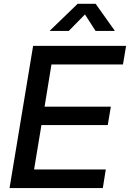

<svg xmlns="http://www.w3.org/2000/svg" viewBox="-20 -962 665 982"><path d="M28.8 0 149.4 -727.5H625L608.9 -632.3H243.2L208 -416.5H546.9L531.2 -322.3H191.9L154.3 -95.2H521L505.9 0ZM331.5 -803.7H235.4V-805.7L377 -942.4H469.2L566.4 -805.7L565.9 -803.7H468.8L414.6 -888.2Z"/></svg>

Font: Inter 24pt Medium
Style: Italic
Weight: 500
Italic angle: -9.3988°
Designer: Rasmus Andersson
Foundry: rsms
Version: Version 4.001;git-66647c0bb